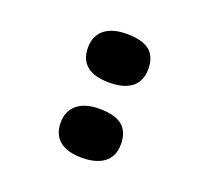

<svg xmlns="http://www.w3.org/2000/svg" viewBox="-94 -606 801 737"><g transform="rotate(20 307.0 -238.0)"><path d="M430 -392Q430 -343 398.5 -317.5Q367 -292 306 -292Q245 -292 214.5 -317Q184 -342 184 -391Q184 -439 216 -465Q248 -491 307 -491Q370 -491 400 -467Q430 -443 430 -392ZM430 -85Q430 -36 398 -10.5Q366 15 306 15Q246 15 215 -10.5Q184 -36 184 -85Q184 -132 216 -158.5Q248 -185 307 -185Q370 -185 400 -160.5Q430 -136 430 -85Z"/></g></svg>

Font: Intel One Mono
Style: Bold
Weight: 700
Monospace: yes
Designer: Fred Shallcrass
Foundry: Frere-Jones Type LLC
Version: Version 1.400;hotconv 1.1.0;makeotfexe 2.6.0;FJTRelease1.4